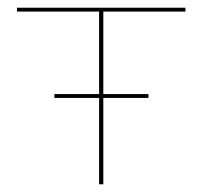

<svg xmlns="http://www.w3.org/2000/svg" viewBox="-20 -478 525 498"><path d="M248 -448V-234H365V-224H248V0H237V-224H121V-234H237V-448H24V-458H461V-448Z"/></svg>

Font: Ysabeau SC Hairline
Style: Regular
Weight: 100
Designer: Christian Thalmann (Catharsis Fonts)
Version: Version 0.003